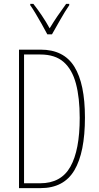

<svg xmlns="http://www.w3.org/2000/svg" viewBox="-20 -1021 512 990"><path d="M418 -415Q418 -235 363.5 -143Q309 -51 189 -51H78V-765H190Q309 -765 363.5 -677Q418 -589 418 -415ZM391 -413Q391 -517 371.5 -590Q352 -663 308 -701.5Q264 -740 188 -740H104V-76H187Q295 -76 343 -161.5Q391 -247 391 -413ZM224 -844Q211 -869 194.5 -898Q178 -927 162.5 -953Q147 -979 136 -994V-1001H152Q172 -976 195 -942Q218 -908 236 -875Q256 -908 276 -937.5Q296 -967 321 -1001H337V-994Q315 -962 291.5 -920.5Q268 -879 248 -844Z"/></svg>

Font: Noto Sans Tamil UI ExtraCondensed Thin
Style: Regular
Weight: 100
Width: 2
Designer: Jelle Bosma - Monotype Design Team
Foundry: Monotype Imaging Inc.
Version: Version 2.004; ttfautohint (v1.8.4.7-5d5b)